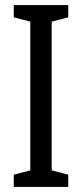

<svg xmlns="http://www.w3.org/2000/svg" viewBox="-20 -734 323 754"><path d="M248 0H34V-48L99 -65V-649L34 -666V-714H248V-666L183 -649V-65L248 -48Z"/></svg>

Font: Noto Sans Tamil ExtraCondensed
Style: Regular
Weight: 400
Width: 2
Designer: Jelle Bosma - Monotype Design Team
Foundry: Monotype Imaging Inc.
Version: Version 2.004; ttfautohint (v1.8.4.7-5d5b)